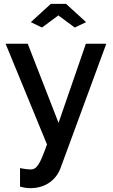

<svg xmlns="http://www.w3.org/2000/svg" viewBox="-20 -750 587 997"><path d="M140 -635 198 -607 283 -670 368 -607 427 -635 323 -730H244ZM84 123V219C105 225 122 227 138 227C220 227 274 180 295 121L532 -523H426L284 -112L124 -523H9L224 0C186 107 171 130 137 130C125 130 104 127 84 123Z"/></svg>

Font: FIGSv2-sans-serif SemiBold
Style: Regular
Weight: 600
Designer: Matt McInerney, Pablo Impallari, Rodrigo Fuenzalida,Mirko Velimirovic
Foundry: Matt McInerney, Pablo Impallari, Rodrigo Fuenzalida
Version: Version 4.021;hotconv 1.0.109;makeotfexe 2.5.65596